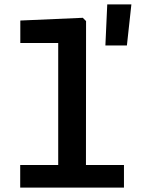

<svg xmlns="http://www.w3.org/2000/svg" viewBox="-20 -859 660 879"><path d="M72.5 0H547.5V-103.5H373.5L374 -762.5L359 -777.5L73 -765V-662H246.5V-103.5H72.5ZM462.5 -651H561L581.5 -839H471Z"/></svg>

Font: Monaspace Neon SemiBold
Style: Regular
Weight: 600
Designer: Riley Cran & the Lettermatic Team
Foundry: Lettermatic
Version: Version 1.200 (Monaspace Neon)